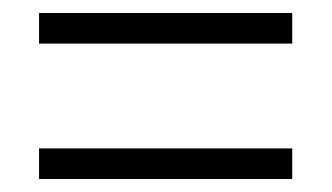

<svg xmlns="http://www.w3.org/2000/svg" viewBox="-20 -500 510 295"><path d="M40 -480H429V-433H40ZM40 -272H429V-225H40Z"/></svg>

Font: Noto Sans Display Light Narrow
Style: Regular
Weight: 300
Width: 4
Designer: Monotype Design team
Foundry: Monotype Imaging Inc.
Version: Version 1.000